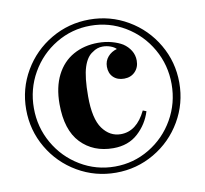

<svg xmlns="http://www.w3.org/2000/svg" viewBox="-86 -876 1052 983"><g transform="rotate(-10 440.5 -384.0)"><path d="M838 -384Q838 -276 784.5 -184.5Q731 -93 639.5 -39.5Q548 14 440 14Q332 14 240.5 -39.5Q149 -93 95.5 -184.5Q42 -276 42 -384Q42 -492 95.5 -583.5Q149 -675 240.5 -728.5Q332 -782 440 -782Q548 -782 639.5 -728.5Q731 -675 784.5 -583.5Q838 -492 838 -384ZM82 -384Q82 -285 130 -201Q178 -117 260.5 -67.5Q343 -18 440 -18Q537 -18 619.5 -67.5Q702 -117 750 -201Q798 -285 798 -384Q798 -483 750 -567Q702 -651 619.5 -700.5Q537 -750 440 -750Q343 -750 260.5 -700.5Q178 -651 130 -567Q82 -483 82 -384ZM590 -625Q614 -609 628.5 -585.5Q643 -562 643 -533Q643 -498 621 -475.5Q599 -453 564 -453Q529 -453 508 -473.5Q487 -494 487 -528Q487 -558 505.5 -579.5Q524 -601 553 -609Q543 -620 523.5 -627Q504 -634 483 -634Q454 -634 430 -616Q399 -598 382.5 -547Q366 -496 366 -395Q366 -279 403.5 -227.5Q441 -176 498 -176Q581 -176 629 -276L647 -269Q627 -204 576.5 -158Q526 -112 448 -112Q344 -112 279.5 -179.5Q215 -247 215 -382Q215 -470 246.5 -532Q278 -594 334.5 -625.5Q391 -657 463 -657Q501 -657 534 -648Q567 -639 590 -625Z"/></g></svg>

Font: Playfair Display SC
Style: Bold
Weight: 700
Designer: Claus Eggers Sørensen
Foundry: Claus Eggers Sørensen
Version: Version 1.200; ttfautohint (v1.6)